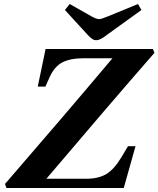

<svg xmlns="http://www.w3.org/2000/svg" viewBox="-20 -936 789 956"><path d="M4.9 -20Q295.9 -356 540 -646H398.9Q330.6 -646 290.8 -625.5Q251 -605 227.1 -551.8L206.1 -504.9H168L207 -691.9H741.2L749 -672.9Q515.6 -405.3 210.9 -45.9H409.2Q469.2 -45.9 508.5 -68.8Q547.9 -91.8 585 -153.8L617.2 -208H654.8L596.2 0H12.2ZM303.2 -886.2 327.1 -916 433.1 -856Q459 -840.8 474.1 -840.8Q483.9 -840.8 516.1 -854L667 -916L684.1 -886.2L512.2 -762.2Q499 -752.4 493.7 -748.8Q488.3 -745.1 478 -740.5Q467.8 -735.8 460 -735.8Q447.8 -735.8 438.2 -742.7Q428.7 -749.5 415 -764.2Z"/></svg>

Font: Linguistics Pro
Style: Bold Italic
Weight: 700
Italic angle: -12°
Designer: Stefan Peev, Context Ltd
Foundry: Stefan Peev, Context Ltd
Version: Version 001.000